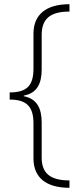

<svg xmlns="http://www.w3.org/2000/svg" viewBox="-20 -734 386 912"><path d="M310 158V123C220 123 178 90 178 15V-152C178 -220 155 -265 93 -277V-280C155 -291 178 -336 178 -404V-568C178 -646 220 -679 310 -679V-714C199 -714 139 -665 139 -574V-408C139 -326 106 -295 26 -295V-261C106 -261 139 -228 139 -148V18C139 109 198 158 310 158Z"/></svg>

Font: Noto Sans Cherokee ExtraLight
Style: Regular
Weight: 200
Designer: Monotype Design Team
Foundry: Monotype Imaging Inc.
Version: Version 2.001